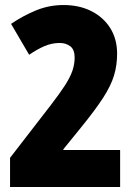

<svg xmlns="http://www.w3.org/2000/svg" viewBox="-20 -795 536 764"><path d="M20 -51V-167L180 -374Q217 -422 238 -454.5Q259 -487 268 -513Q277 -539 277 -566Q277 -598 259.5 -611Q242 -624 218 -624Q186 -624 157 -611.5Q128 -599 96 -577L24 -700Q71 -732 123 -753.5Q175 -775 233 -775Q295 -775 343 -751Q391 -727 418.5 -683.5Q446 -640 446 -581Q446 -535 433.5 -494Q421 -453 389.5 -404.5Q358 -356 301 -286L232 -201V-198H458V-51Z"/></svg>

Font: Noto Sans Tamil UI ExtraCondensed Black
Style: Regular
Weight: 900
Width: 2
Designer: Jelle Bosma - Monotype Design Team
Foundry: Monotype Imaging Inc.
Version: Version 2.004; ttfautohint (v1.8.4.7-5d5b)